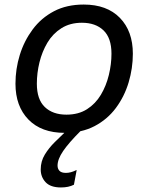

<svg xmlns="http://www.w3.org/2000/svg" viewBox="-20 -576 644 844"><path d="M48 -208Q48 -273 67 -334.5Q86 -396 123.5 -446.5Q161 -497 217 -526.5Q273 -556 348 -556Q450 -556 507 -497.5Q564 -439 564 -340Q564 -276 545.5 -214Q527 -152 489.5 -101.5Q452 -51 395.5 -21.5Q339 8 264 8Q162 8 105 -50.5Q48 -109 48 -208ZM142 -208Q142 -139 177 -105.5Q212 -72 272 -72Q325 -72 362.5 -96Q400 -120 423.5 -159.5Q447 -199 458.5 -246.5Q470 -294 470 -340Q470 -409 435 -442.5Q400 -476 340 -476Q288 -476 250 -452Q212 -428 188.5 -388.5Q165 -349 153.5 -302Q142 -255 142 -208ZM305 236Q293 242 279 245Q265 248 248 248Q202 248 180.5 225Q159 202 159 169Q159 133 177 103.5Q195 74 221 48.5Q247 23 271 0H334Q282 52 257.5 88Q233 124 233 152Q233 166 241.5 175Q250 184 270 184Q291 184 315 172H317Z"/></svg>

Font: Kufam
Style: Italic
Weight: 400
Italic angle: -11°
Designer: Artur Schmal
Foundry: Original Type
Version: Version 1.301; ttfautohint (v1.8.3)